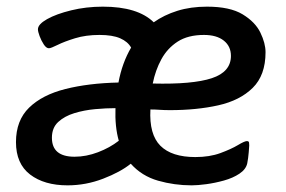

<svg xmlns="http://www.w3.org/2000/svg" viewBox="-20 -550 859 577"><path d="M183 7Q113 7 70.5 -25.5Q28 -58 28 -123Q28 -188 67.5 -226.5Q107 -265 176.5 -282.5Q246 -300 336 -302Q347 -361 374 -407Q364 -425 341 -435Q318 -445 279 -445Q238 -445 205.5 -435Q173 -425 153 -415Q133 -405 127 -405Q119 -405 111.5 -416.5Q104 -428 99 -441.5Q94 -455 94 -462Q94 -477 121.5 -492.5Q149 -508 194 -519Q239 -530 289 -530Q394 -530 442 -483Q473 -505 513 -517.5Q553 -530 602 -530Q671 -530 709 -507Q747 -484 762.5 -452Q778 -420 778 -393Q778 -324 739.5 -286Q701 -248 636 -233.5Q571 -219 491 -219Q474 -219 460 -220Q446 -221 432 -221Q428 -146 462 -112Q496 -78 567 -78Q610 -78 642.5 -90Q675 -102 695 -114Q715 -126 722 -126Q725 -126 727 -124.5Q729 -123 729 -113Q729 -111 727.5 -92.5Q726 -74 723 -59Q719 -41 699.5 -28Q680 -15 653 -7.5Q626 0 600 3.5Q574 7 556 7Q504 7 455 -7Q406 -21 373 -58Q342 -33 290 -13Q238 7 183 7ZM439 -299Q559 -296 616.5 -315Q674 -334 674 -382Q674 -411 652.5 -428Q631 -445 593 -445Q545 -445 514 -425Q483 -405 465 -372Q447 -339 439 -299ZM204 -79Q239 -79 274.5 -92.5Q310 -106 337 -127Q331 -148 328.5 -172.5Q326 -197 327 -225Q299 -225 266 -222Q233 -219 203.5 -210Q174 -201 155 -183.5Q136 -166 136 -136Q136 -79 204 -79Z"/></svg>

Font: Asap Medium
Style: Italic
Weight: 500
Italic angle: -6°
Designer: Pablo Cosgaya
Foundry: Omnibus-Type
Version: Version 3.001; ttfautohint (v1.8.3)